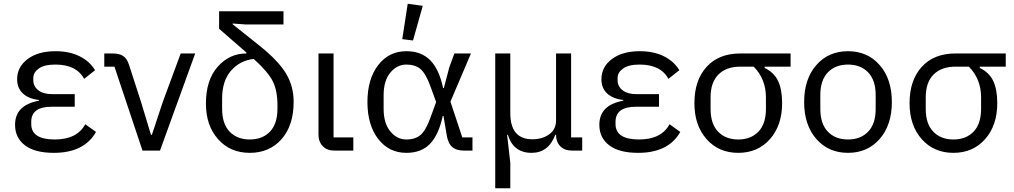

<svg xmlns="http://www.w3.org/2000/svg" viewBox="-20 -800 5388 1020"><path d="M433 -140 490 -99Q427 12 266 12Q165 12 112.5 -28Q60 -68 60 -137Q60 -242 187 -265V-269Q132 -275 101.5 -303.5Q71 -332 71 -379Q71 -444 126.5 -486Q182 -528 275 -528Q349 -528 403 -501Q457 -474 485 -427L427 -381Q386 -457 274 -457Q215 -457 186 -436Q157 -415 157 -386V-374Q157 -341 183.5 -320.5Q210 -300 255 -300H377V-233H255Q146 -233 146 -153V-141Q146 -59 271 -59Q389 -59 433 -140Z M830 0H737L588 -446H534V-516H579Q613 -516 633.5 -503Q654 -490 665 -457L729 -259L782 -84H787L845 -259L940 -516H1017Z M1486 -670H1286L1216 -675V-671L1359 -557Q1459 -477 1499.5 -409.5Q1540 -342 1540 -259Q1540 -134 1476 -61Q1412 12 1307 12Q1203 12 1138.5 -60.5Q1074 -133 1074 -250Q1074 -375 1136.5 -445.5Q1199 -516 1289 -516V-521L1144 -647V-740H1486ZM1454 -241Q1454 -318 1429.5 -367.5Q1405 -417 1328 -487Q1253 -478 1206.5 -423.5Q1160 -369 1160 -277V-223Q1160 -142 1200 -100.5Q1240 -59 1307 -59Q1374 -59 1414 -100.5Q1454 -142 1454 -223Z M1857 -70V0H1757Q1717 0 1694.5 -23.5Q1672 -47 1672 -85V-516H1752V-70Z M2226 -769 2174 -585 2117 -592 2146 -780ZM2490 -70V0H2445Q2404 0 2382 -19.5Q2360 -39 2353 -83L2336 -184H2332Q2311 -85 2265 -36.5Q2219 12 2139 12Q2046 12 1989 -62Q1932 -136 1932 -258Q1932 -380 1989 -454Q2046 -528 2139 -528Q2218 -528 2265.5 -480Q2313 -432 2334 -332H2338L2367 -443L2394 -516H2482L2373 -260L2436 -70ZM2139 -59Q2186 -59 2214 -83Q2242 -107 2266 -173L2297 -258L2266 -343Q2242 -409 2214 -433Q2186 -457 2139 -457Q2089 -457 2053.5 -414Q2018 -371 2018 -294V-222Q2018 -145 2053.5 -102Q2089 -59 2139 -59Z M2691 200H2611V-516H2691V-199Q2691 -60 2809 -60Q2860 -60 2897 -86Q2934 -112 2934 -160V-516H3014V-70H3073V0H3019Q2979 0 2956.5 -23Q2934 -46 2934 -84H2930Q2894 12 2804 12Q2707 12 2678 -84H2674L2691 65Z M3537 -140 3594 -99Q3531 12 3370 12Q3269 12 3216.5 -28Q3164 -68 3164 -137Q3164 -242 3291 -265V-269Q3236 -275 3205.5 -303.5Q3175 -332 3175 -379Q3175 -444 3230.5 -486Q3286 -528 3379 -528Q3453 -528 3507 -501Q3561 -474 3589 -427L3531 -381Q3490 -457 3378 -457Q3319 -457 3290 -436Q3261 -415 3261 -386V-374Q3261 -341 3287.5 -320.5Q3314 -300 3359 -300H3481V-233H3359Q3250 -233 3250 -153V-141Q3250 -59 3375 -59Q3493 -59 3537 -140Z M4180 -446H4042V-439Q4091 -416 4113 -371Q4135 -326 4135 -252Q4135 -134 4070.5 -61Q4006 12 3902 12Q3798 12 3733.5 -61Q3669 -134 3669 -252Q3669 -373 3733.5 -444.5Q3798 -516 3914 -516H4180ZM3984 -446H3914Q3839 -446 3797 -404.5Q3755 -363 3755 -283V-221Q3755 -142 3795 -100.5Q3835 -59 3902 -59Q3969 -59 4009 -100.5Q4049 -142 4049 -221V-283Q4049 -380 3984 -446Z M4653.5 -62Q4589 12 4485 12Q4381 12 4316.5 -62Q4252 -136 4252 -258Q4252 -380 4316.5 -454Q4381 -528 4485 -528Q4589 -528 4653.5 -454Q4718 -380 4718 -258Q4718 -136 4653.5 -62ZM4632 -221V-295Q4632 -374 4592 -415.5Q4552 -457 4485 -457Q4418 -457 4378 -415.5Q4338 -374 4338 -295V-221Q4338 -142 4378 -100.5Q4418 -59 4485 -59Q4552 -59 4592 -100.5Q4632 -142 4632 -221Z M5323 -446H5185V-439Q5234 -416 5256 -371Q5278 -326 5278 -252Q5278 -134 5213.5 -61Q5149 12 5045 12Q4941 12 4876.5 -61Q4812 -134 4812 -252Q4812 -373 4876.5 -444.5Q4941 -516 5057 -516H5323ZM5127 -446H5057Q4982 -446 4940 -404.5Q4898 -363 4898 -283V-221Q4898 -142 4938 -100.5Q4978 -59 5045 -59Q5112 -59 5152 -100.5Q5192 -142 5192 -221V-283Q5192 -380 5127 -446Z"/></svg>

Font: Aneliza
Style: Regular
Weight: 400
Designer: Mike Abbink, Paul van der Laan, Pieter van Rosmalen
Foundry: Bold Monday
Version: Version 3.0